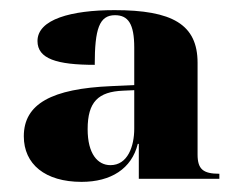

<svg xmlns="http://www.w3.org/2000/svg" viewBox="-20 -739 475 379"><path d="M141 -380C199 -380 240 -406 252 -455H254V-386H413V-396C381 -396 370 -405 370 -434V-615C370 -691 320 -719 206 -719C121 -719 54 -701 54 -658C54 -623 92 -611 167 -611C167 -682 176 -709 207 -709C233 -709 245 -692 245 -645V-571L200 -569C82 -564 27 -534 27 -470C27 -415 69 -380 141 -380ZM198 -413C173 -413 153 -435 153 -484C153 -538 174 -558 223 -560L245 -561V-485C245 -450 232 -413 198 -413Z"/></svg>

Font: Noto Serif Display ExtraBold
Style: Regular
Weight: 800
Designer: Monotype Design Team
Foundry: Monotype Imaging Inc.
Version: Version 2.009